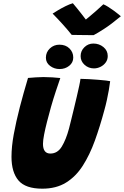

<svg xmlns="http://www.w3.org/2000/svg" viewBox="-20 -1151 766 1186"><path d="M241.5 14.5Q137.5 14.5 94.2 -36.2Q51 -87 51 -182.5Q51 -245 65 -321.5Q79 -398 102.5 -489.5Q113.5 -532 126.2 -577Q139 -622 153 -669.5Q176.5 -671.5 201.5 -673.2Q226.5 -675 248 -675Q276 -675 303.2 -673.2Q330.5 -671.5 352.5 -669Q340 -633 324.5 -586.2Q309 -539.5 295 -490.5Q282 -444.5 270.8 -400.2Q259.5 -356 252.5 -320Q245.5 -284 245.5 -262.5Q245.5 -202.5 291 -202.5Q335.5 -202.5 361.8 -245.8Q388 -289 406 -356Q411 -375.5 419 -407.8Q427 -440 436.2 -478.2Q445.5 -516.5 454.2 -553.8Q463 -591 469.2 -620.2Q475.5 -649.5 477 -664Q499.5 -664 528.5 -662.2Q557.5 -660.5 586 -658.2Q614.5 -656 635 -653.5Q655.5 -651 660.5 -649.5Q657.5 -623.5 652.2 -594Q647 -564.5 640.2 -533.2Q633.5 -502 624.5 -470Q597.5 -369.5 565.8 -281.8Q534 -194 491.2 -127.2Q448.5 -60.5 387.8 -23Q327 14.5 241.5 14.5ZM348 -724.5Q315 -724.5 289.2 -744Q263.5 -763.5 263.5 -794.5Q263.5 -828.5 288 -851.8Q312.5 -875 347 -875Q385.5 -875 409 -851.8Q432.5 -828.5 432.5 -795.5Q432.5 -764.5 407.5 -744.5Q382.5 -724.5 348 -724.5ZM560.5 -728.5Q527 -728.5 502.5 -750.5Q478 -772.5 478 -804.5Q478 -836.5 501.2 -859.2Q524.5 -882 556.5 -882Q592.5 -882 619 -860.2Q645.5 -838.5 645.5 -805Q645.5 -782 632.8 -764.8Q620 -747.5 600.5 -738Q581 -728.5 560.5 -728.5ZM618.5 -1124.5Q632 -1119 649 -1108.2Q666 -1097.5 682.8 -1085.2Q699.5 -1073 711.5 -1063.2Q723.5 -1053.5 726.5 -1050.5Q662.5 -997.5 619 -970Q575.5 -942.5 558.5 -934Q547 -934 521.2 -934.2Q495.5 -934.5 468 -934.8Q440.5 -935 423 -935.5Q395 -970.5 366.2 -1002.2Q337.5 -1034 305 -1067Q318 -1075.5 339.8 -1088.5Q361.5 -1101.5 386 -1113.5Q410.5 -1125.5 430 -1131Q444 -1114 457.5 -1097.8Q471 -1081.5 482 -1067Q493 -1052.5 501.2 -1042Q509.5 -1031.5 513.5 -1026H505Q511.5 -1031 530.8 -1047Q550 -1063 574 -1084Q598 -1105 618.5 -1124.5Z"/></svg>

Font: Grandstander Thin ExtraBold
Style: Italic
Weight: 800
Italic angle: -15°
Version: Version 1.200